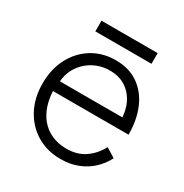

<svg xmlns="http://www.w3.org/2000/svg" viewBox="-153 -757 849 888"><g transform="rotate(30 271.5 -312.5)"><path d="M291 12Q219 12 163.5 -21.5Q108 -55 76.5 -114Q45 -173 45 -250Q45 -327 76 -386Q107 -445 161.5 -478.5Q216 -512 286 -512Q357 -512 406.5 -477.5Q456 -443 482 -382.5Q508 -322 508 -243H81L104 -262Q104 -193 127 -144Q150 -95 192.5 -69Q235 -43 291 -43Q349 -43 389.5 -71.5Q430 -100 453 -145L503 -114Q484 -77 453.5 -48.5Q423 -20 382 -4Q341 12 291 12ZM109 -280 84 -298H469L444 -279Q444 -332 424.5 -372Q405 -412 370 -434.5Q335 -457 286 -457Q238 -457 197.5 -434.5Q157 -412 133 -372.5Q109 -333 109 -280ZM136 -580V-637H436V-580Z"/></g></svg>

Font: Figtree Light Light
Style: Regular
Weight: 300
Version: Version 2.001;gftools[0.9.30]